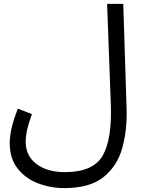

<svg xmlns="http://www.w3.org/2000/svg" viewBox="-20 -734 735 986"><path d="M30 1Q30 80 70.5 131.5Q111 183 175.5 207.5Q240 232 310 232Q441 232 511.5 175.5Q582 119 608 25.5Q634 -68 630 -180L613 -714H530L549 -201Q556 -20 507.5 65Q459 150 313 150Q223 150 167.5 108.5Q112 67 112 -6Q112 -63 144 -148L72 -176Q30 -73 30 1Z"/></svg>

Font: Noto Sans Arabic
Style: Regular
Weight: 400
Designer: Nadine Chahine - Monotype Design Team
Foundry: Monotype Imaging Inc.
Version: Version 1.902